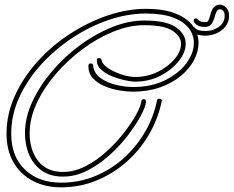

<svg xmlns="http://www.w3.org/2000/svg" viewBox="-20 -774 1002 823"><path d="M242 29Q173 29 120 1Q67 -27 37.5 -78.5Q8 -130 8 -201Q8 -285 44 -364Q80 -443 141 -510.5Q202 -578 279.5 -628.5Q357 -679 441 -707.5Q525 -736 605 -736Q684 -736 734 -715.5Q784 -695 807.5 -662Q831 -629 831 -590Q831 -553 811.5 -516Q792 -479 755 -448.5Q718 -418 666 -399.5Q614 -381 550 -381Q526 -381 494 -386Q462 -391 431 -403.5Q400 -416 379.5 -437Q359 -458 359 -491V-492Q359 -502 369 -502Q379 -502 379 -493Q383 -459 411.5 -439Q440 -419 478.5 -410Q517 -401 550 -401Q629 -401 687.5 -430Q746 -459 778.5 -502.5Q811 -546 811 -590Q811 -624 789.5 -652.5Q768 -681 723 -698.5Q678 -716 605 -716Q527 -716 446 -688.5Q365 -661 290 -611.5Q215 -562 156 -497Q97 -432 62.5 -356.5Q28 -281 28 -201Q28 -104 86.5 -47.5Q145 9 242 9Q318 9 386 -18.5Q454 -46 508.5 -94.5Q563 -143 600.5 -206.5Q638 -270 653 -343Q654 -351 663 -351Q668 -351 671.5 -347.5Q675 -344 673 -339Q657 -263 618 -196.5Q579 -130 521.5 -79.5Q464 -29 393 0Q322 29 242 29ZM250 -17Q196 -17 160 -42Q124 -67 105.5 -109.5Q87 -152 87 -203Q87 -270 118.5 -338Q150 -406 203 -468.5Q256 -531 322.5 -580Q389 -629 460 -657.5Q531 -686 598 -686Q694 -686 735 -656.5Q776 -627 776 -587Q776 -550 746.5 -512.5Q717 -475 668 -449.5Q619 -424 558 -424Q542 -424 515 -430Q488 -436 460.5 -447Q433 -458 414 -475Q395 -492 395 -514V-516Q395 -525 405 -525Q414 -525 415 -517Q418 -502 434 -489Q450 -476 473 -465.5Q496 -455 519 -449.5Q542 -444 558 -444Q611 -444 656 -466Q701 -488 728.5 -521Q756 -554 756 -586Q756 -618 720 -642Q684 -666 598 -666Q534 -666 466 -638.5Q398 -611 334 -563.5Q270 -516 218.5 -456Q167 -396 137 -331Q107 -266 107 -203Q107 -131 143.5 -84Q180 -37 250 -37Q299 -37 346.5 -61.5Q394 -86 436 -124Q478 -162 511 -204.5Q544 -247 564 -283.5Q584 -320 586 -340Q588 -349 596 -349Q600 -349 603.5 -346Q607 -343 606 -338Q604 -316 583 -277Q562 -238 528 -193.5Q494 -149 449 -108.5Q404 -68 353.5 -42.5Q303 -17 250 -17ZM859 -621Q849 -621 830 -624.5Q811 -628 799 -641Q796 -644 796 -648Q796 -659 808 -659Q812 -659 815 -655Q820 -648 833 -644.5Q846 -641 860 -641Q892 -641 917.5 -658.5Q943 -676 943 -707Q943 -720 937 -727Q931 -734 923 -734Q909 -734 903 -711Q899 -693 890.5 -677Q882 -661 865 -659Q827 -656 812 -679Q810 -683 810 -685Q810 -695 820 -695Q825 -695 828 -691Q833 -684 842 -681.5Q851 -679 863 -679Q871 -679 876 -692.5Q881 -706 883 -715Q888 -735 898.5 -744.5Q909 -754 922 -754Q937 -754 949.5 -741.5Q962 -729 962 -706Q962 -680 946.5 -660.5Q931 -641 907.5 -631Q884 -621 859 -621Z"/></svg>

Font: Neonderthaw
Style: Regular
Weight: 400
Designer: Robert E. Leuschke
Foundry: Robert E. Leuschke
Version: Version 1.010; ttfautohint (v1.8.3)